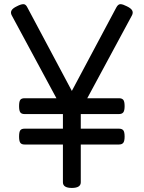

<svg xmlns="http://www.w3.org/2000/svg" viewBox="-20 -912 708 946"><path d="M334 14Q290 14 290 -14V-200H101Q86 -200 80 -208.5Q74 -217 74 -239Q74 -262 80 -270Q86 -278 101 -278H290V-350H101Q86 -350 80 -358.5Q74 -367 74 -389Q74 -412 80 -420Q86 -428 101 -428H258L38 -836Q31 -849 36.5 -860Q42 -871 63 -881Q82 -891 94.5 -891.5Q107 -892 115 -875L334 -464L553 -875Q562 -892 574 -891.5Q586 -891 605 -881Q626 -871 631.5 -860Q637 -849 630 -836L410 -428H566Q581 -428 587.5 -420Q594 -412 594 -389Q594 -367 587.5 -358.5Q581 -350 566 -350H378V-278H566Q581 -278 587.5 -270Q594 -262 594 -239Q594 -217 587.5 -208.5Q581 -200 566 -200H378V-14Q378 14 334 14Z"/></svg>

Font: Playwrite AT
Style: Regular
Weight: 400
Designer: Veronika Burian, José Scaglione
Foundry: TypeTogether
Version: Version 1.002